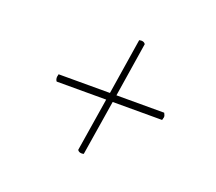

<svg xmlns="http://www.w3.org/2000/svg" viewBox="-79 -596 689 612"><g transform="rotate(20 266.0 -290.5)"><path d="M249 -89Q239 -89 235 -96L264 -277H96Q91 -283 92 -293Q93 -295 93 -297Q93 -299 94 -301H268L298 -491Q299 -491 301 -491.5Q303 -492 305 -492Q315 -492 319 -485L290 -301H452Q454 -297 455.5 -293.5Q457 -290 456 -285Q455 -284 455 -281.5Q455 -279 453 -277H286L256 -90Q253 -89 249 -89Z"/></g></svg>

Font: Petrona Thin
Style: Italic
Weight: 100
Italic angle: -9°
Designer: Ringo R. Seeber
Foundry: Ringo R. Seeber
Version: Version 2.001; ttfautohint (v1.8.3)